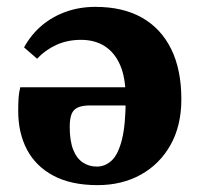

<svg xmlns="http://www.w3.org/2000/svg" viewBox="-20 -524 577 559"><path d="M264 15Q187 15 135.5 -12.5Q84 -40 58.5 -88.5Q33 -137 33 -201Q33 -222 34 -238Q35 -254 39 -270H427V-217H237Q215 -216 203.5 -209.5Q192 -203 187.5 -189.5Q183 -176 183 -155Q183 -114 193 -88.5Q203 -63 221 -51Q239 -39 262 -39Q286 -39 305 -56.5Q324 -74 335 -117.5Q346 -161 346 -238Q346 -297 330 -334Q314 -371 285 -389.5Q256 -408 216 -408Q176 -408 143.5 -393Q111 -378 88 -353L50 -386Q71 -424 102 -450Q133 -476 172.5 -490Q212 -504 258 -504Q338 -504 393.5 -472.5Q449 -441 478.5 -381Q508 -321 508 -235Q508 -158 476.5 -102Q445 -46 390 -15.5Q335 15 264 15Z"/></svg>

Font: Source Serif 4 18pt
Style: Bold
Weight: 700
Designer: Frank Grießhammer
Foundry: Adobe Systems Incorporated
Version: Version 4.004;hotconv 1.0.116;makeotfexe 2.5.65601